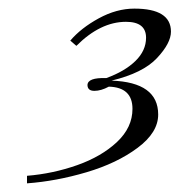

<svg xmlns="http://www.w3.org/2000/svg" viewBox="-20 -774 419 448"><path d="M240.2 -585.9Q349.1 -582 349.1 -506.8Q349.1 -464.8 301 -429Q252.9 -393.1 181.9 -372.1Q110.8 -351.1 43 -346.2V-363.8Q103.5 -368.7 160.2 -388.7Q216.8 -408.7 252.9 -442.6Q289.1 -476.6 289.1 -520Q289.1 -570.3 233.9 -571.8Q215.8 -562 200.2 -562Q184.6 -562 184.1 -575.2Q184.1 -593.3 228 -591.8Q271 -607.4 295.9 -631.6Q320.8 -655.8 320.8 -686Q320.8 -723.1 273.9 -723.1Q214.4 -723.1 158.2 -667L144 -679.2Q168.9 -708.5 210.4 -731.2Q252 -753.9 293.5 -753.9Q378.9 -753.9 378.9 -700.2Q378.9 -673.3 346.2 -638.4Q313.5 -603.5 240.2 -585.9Z"/></svg>

Font: PlayfairDisplay-Italic
Style: Italic
Weight: 400
Italic angle: -14°
Designer: Claus Eggers Sørensen
Foundry: Claus Eggers Sørensen
Version: Version 1.002;PS 001.002;hotconv 1.0.70;makeotf.lib2.5.58329